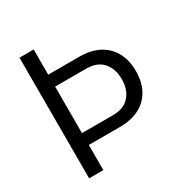

<svg xmlns="http://www.w3.org/2000/svg" viewBox="-157 -804 898 932"><g transform="rotate(-30 292.0 -338.0)"><path d="M157.7 -141.1H331.1C396 -141.1 446.3 -158.7 481.9 -193.8C517.6 -229 535.2 -276.9 535.2 -337.9C535.2 -398.9 517.1 -447.3 481.4 -482.4C445.8 -517.6 395.5 -535.2 331.1 -535.2H157.7V-676.3H78.1V0H157.7ZM331.1 -468.3C372.6 -468.3 403.8 -456.1 424.8 -432.1C445.8 -407.7 456.1 -376.5 456.1 -337.9C456.1 -299.3 445.8 -268.1 424.8 -244.1C403.8 -219.7 372.6 -207.5 331.1 -207.5H157.7V-468.3Z"/></g></svg>

Font: Estedad Regular
Style: Regular
Weight: 400
Designer: Amin Abedi
Version: Version 7.3